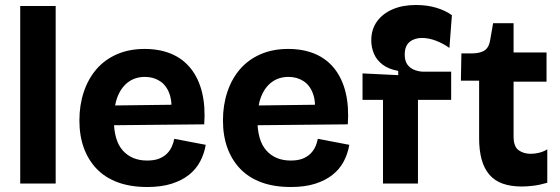

<svg xmlns="http://www.w3.org/2000/svg" viewBox="-20 -735 2243 769"><path d="M61 0V-711H203V0Z M570 14Q503 14 452.5 -4.5Q402 -23 368 -58Q334 -93 316 -142Q298 -191 298 -253Q298 -314 315.5 -366.5Q333 -419 366 -457.5Q399 -496 448 -517.5Q497 -539 559 -539Q620 -539 667 -519Q714 -499 745 -459.5Q776 -420 789.5 -364Q803 -308 798 -237L391 -233V-312L710 -316L665 -275Q671 -326 658.5 -360Q646 -394 620 -410.5Q594 -427 561 -427Q522 -427 494 -406.5Q466 -386 451 -348Q436 -310 436 -256Q436 -172 472 -132Q508 -92 569 -92Q598 -92 617 -99.5Q636 -107 648.5 -119.5Q661 -132 668 -147.5Q675 -163 678 -179L804 -155Q798 -119 781.5 -88Q765 -57 736.5 -34.5Q708 -12 667 1Q626 14 570 14Z M1145 14Q1078 14 1027.5 -4.5Q977 -23 943 -58Q909 -93 891 -142Q873 -191 873 -253Q873 -314 890.5 -366.5Q908 -419 941 -457.5Q974 -496 1023 -517.5Q1072 -539 1134 -539Q1195 -539 1242 -519Q1289 -499 1320 -459.5Q1351 -420 1364.5 -364Q1378 -308 1373 -237L966 -233V-312L1285 -316L1240 -275Q1246 -326 1233.5 -360Q1221 -394 1195 -410.5Q1169 -427 1136 -427Q1097 -427 1069 -406.5Q1041 -386 1026 -348Q1011 -310 1011 -256Q1011 -172 1047 -132Q1083 -92 1144 -92Q1173 -92 1192 -99.5Q1211 -107 1223.5 -119.5Q1236 -132 1243 -147.5Q1250 -163 1253 -179L1379 -155Q1373 -119 1356.5 -88Q1340 -57 1311.5 -34.5Q1283 -12 1242 1Q1201 14 1145 14Z M1514 0V-335H1432V-441L1575 -434V-451Q1536 -458 1512 -476.5Q1488 -495 1477.5 -520.5Q1467 -546 1467 -573Q1467 -617 1489.5 -648.5Q1512 -680 1552 -697.5Q1592 -715 1646 -715Q1692 -715 1729 -703.5Q1766 -692 1790 -674L1780 -543Q1755 -561 1726 -572Q1697 -583 1670 -583Q1640 -583 1620.5 -567Q1601 -551 1601 -516Q1601 -492 1611 -477.5Q1621 -463 1637.5 -456Q1654 -449 1672 -448H1787V-335H1654V0Z M2070 12Q2026 12 1993.5 0.5Q1961 -11 1940 -35.5Q1919 -60 1909 -96.5Q1899 -133 1899 -181V-412H1826L1828 -521H1872Q1907 -522 1923.5 -535Q1940 -548 1944 -579L1955 -642H2037V-525H2169V-408H2037V-188Q2037 -148 2057 -133.5Q2077 -119 2105 -119Q2123 -119 2140.5 -123.5Q2158 -128 2172 -137V-3Q2141 6 2115.5 9Q2090 12 2070 12Z"/></svg>

Font: Bricolage Grotesque 18pt
Style: Bold
Weight: 700
Designer: Mathieu Triay
Foundry: Atelier Triay
Version: Version 1.000;gftools[0.9.30]